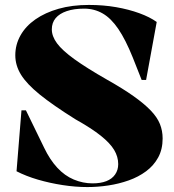

<svg xmlns="http://www.w3.org/2000/svg" viewBox="-20 -743 706 778"><path d="M334 15Q286 15 234 7Q182 -1 134 -15Q86 -29 47 -49L67 -296H85L159 -144Q182 -96 212 -63.5Q242 -31 279 -15.5Q316 0 355 0Q388 0 411 -9Q434 -18 446.5 -36Q459 -54 459 -78Q459 -108 442.5 -135.5Q426 -163 388.5 -193Q351 -223 285 -260Q194 -317 141 -360Q88 -403 65 -440.5Q42 -478 42 -519Q42 -562 63 -599.5Q84 -637 123.5 -664.5Q163 -692 217.5 -707.5Q272 -723 340 -723Q399 -723 450.5 -714Q502 -705 544.5 -689.5Q587 -674 615 -654L572 -419H554L518 -510Q489 -582 459.5 -625.5Q430 -669 396 -688.5Q362 -708 321 -708Q280 -708 250.5 -698Q221 -688 205.5 -669.5Q190 -651 190 -624Q190 -596 211 -567.5Q232 -539 281 -503.5Q330 -468 414 -420Q478 -384 521 -353.5Q564 -323 590.5 -295.5Q617 -268 628 -240.5Q639 -213 639 -182Q639 -138 621 -105Q603 -72 572 -49Q541 -26 501.5 -12Q462 2 419 8.5Q376 15 334 15Z"/></svg>

Font: Kalnia Thin SemiBold
Style: Regular
Weight: 600
Version: Version 1.105